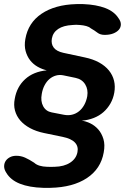

<svg xmlns="http://www.w3.org/2000/svg" viewBox="-37 -760 657 935"><path d="M404.9 -622.2Q396.9 -629.4 383 -633.2Q369.1 -637 352 -638.3Q342.8 -639.3 334.1 -639.3Q325.5 -639.3 316 -638.3Q271.8 -636 246.4 -619Q220.9 -602 215.6 -572.4Q211 -546.4 224.5 -528.3Q238 -510.2 271.4 -502.8L375.5 -480.5Q415.8 -472.1 445.5 -455.8Q475.2 -439.4 493.5 -416.8Q511.8 -394.1 518.4 -366.7Q524.9 -339.2 519.6 -309.2Q514.6 -280.2 500.8 -256Q486.9 -231.8 466.7 -214Q446.4 -196.1 419.6 -185.6Q392.7 -175 361 -172.3Q380.9 -169.9 402.7 -159.4Q424.5 -148.8 441.3 -130Q458 -111.1 466.6 -83.1Q475.1 -55.1 468.1 -17.8Q454.1 62.3 386.1 107.3Q318 152.2 209.3 154.7Q200.1 155 191.4 155Q182.8 155 173.3 154.7Q105.7 152.8 60 134.7Q14.2 116.5 -6.6 80.9Q-16.9 65.1 -16.9 50.1Q-16.8 35.1 -9.4 23.8Q-1.9 12.5 11.4 5.6Q24.8 -1.4 42.5 -1.4Q64.9 -1.4 85.1 7.6Q105.2 16.5 129.4 32.4Q139.5 41.9 155.5 46.8Q171.5 51.7 192.5 52.3Q202 52.6 210.7 52.6Q219.3 52.6 228.5 52.3Q275 51.4 304.7 32Q334.4 12.6 340.3 -19.7Q345.6 -47.3 327.7 -66.1Q309.9 -85 267.2 -93.7L177.5 -112.2Q138.6 -120.3 109.4 -136.1Q80.2 -151.9 61.7 -173.3Q43.3 -194.7 36 -221.6Q28.8 -248.5 34.8 -278.5Q44.8 -337.2 85.2 -374.2Q125.6 -411.2 190.8 -417.5Q167.9 -422.8 146.4 -434.9Q124.9 -447.1 109.8 -466.3Q94.8 -485.5 87.7 -511.6Q80.7 -537.7 86.4 -569.9Q100.1 -649.1 165.4 -693.1Q230.8 -737.1 333.5 -740Q343.3 -740.3 351.9 -740.3Q360.6 -740.3 369.5 -740Q432 -737.4 475.7 -720.8Q519.4 -704.1 540.3 -671.1Q551.6 -656 551.5 -641.2Q551.4 -626.3 541.8 -615.2Q532.2 -604 514.5 -597Q496.7 -590.1 472.7 -590.1Q451.3 -590.1 437.5 -600.8Q423.7 -611.5 404.9 -622.2ZM274.6 -201Q295.9 -197 314.3 -201.6Q332.8 -206.1 347.7 -218.1Q362.7 -230.1 373.1 -248.9Q383.6 -267.8 387.9 -291.3Q393.2 -324.2 377.9 -349.1Q362.7 -374 331.2 -380.7L272.1 -393Q252.9 -397 235.5 -392.1Q218.1 -387.2 204.2 -375.5Q190.3 -363.8 180.4 -345.2Q170.4 -326.7 166.4 -302.8Q159.8 -267.6 173.2 -242.8Q186.5 -217.9 214.9 -212.6Z"/></svg>

Font: Maple Mono
Style: Italic
Weight: 400
Italic angle: -10°
Monospace: yes
Designer: subframe7536
Version: Version 7.300